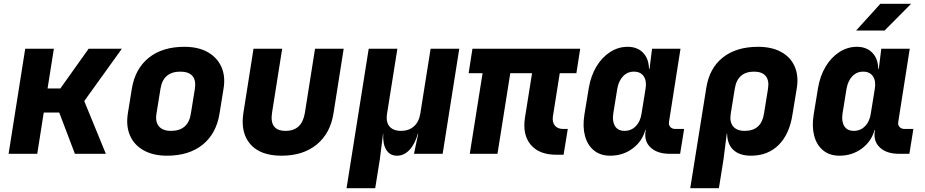

<svg xmlns="http://www.w3.org/2000/svg" viewBox="-20 -805 4840 1005"><path d="M25 0 112 -550H262L229 -342H296L444 -550H618L421 -276L534 0H372L290 -216H209L175 0Z M854 10Q782 10 732 -18Q682 -46 660.5 -95.5Q639 -145 649 -210L670 -340Q687 -445 758.5 -502.5Q830 -560 945 -560Q1018 -560 1067.5 -532Q1117 -504 1139 -454.5Q1161 -405 1150 -340L1129 -210Q1112 -105 1040.5 -47.5Q969 10 854 10ZM875 -120Q965 -120 979 -210L1000 -340Q1007 -384 987.5 -407Q968 -430 924 -430Q834 -430 820 -340L799 -210Q792 -167 812 -143.5Q832 -120 875 -120Z M1454 10Q1343 10 1290.5 -50Q1238 -110 1254 -214L1307 -550H1457L1404 -215Q1389 -120 1475 -120Q1561 -120 1576 -215L1629 -550H1779L1726 -214Q1710 -108 1638.5 -49Q1567 10 1454 10Z M1794 180 1910 -550H2060L2006 -210Q1999 -167 2018.5 -143.5Q2038 -120 2079 -120Q2120 -120 2146.5 -143.5Q2173 -167 2180 -210L2234 -550H2384L2297 0H2147L2169 -105H2167Q2152 -51 2123.5 -20.5Q2095 10 2058 10Q2021 10 2002 -20.5Q1983 -51 1986 -105H1985L1968 30L1944 180Z M2892 5Q2802 5 2758 -47.5Q2714 -100 2728 -190L2765 -422H2651L2584 0H2439L2506 -422H2433L2453 -550H3017L2997 -422H2910L2874 -195Q2870 -165 2884.5 -147.5Q2899 -130 2928 -130H2952L2930 5Z M3174 10Q3123 10 3089 -17.5Q3055 -45 3042 -93.5Q3029 -142 3039 -205L3062 -345Q3073 -409 3102 -457Q3131 -505 3173.5 -532.5Q3216 -560 3265 -560Q3316 -560 3346 -529Q3376 -498 3377 -445H3380L3393 -550H3542L3482 -168Q3479 -151 3488.5 -140.5Q3498 -130 3515 -130H3561L3540 0H3485Q3421 0 3386 -32.5Q3351 -65 3359 -117L3360 -125H3358Q3341 -64 3290.5 -27Q3240 10 3174 10ZM3249 -120Q3284 -120 3308 -144.5Q3332 -169 3338 -210L3359 -340Q3366 -381 3349.5 -405.5Q3333 -430 3298 -430Q3264 -430 3241 -405.5Q3218 -381 3211 -340L3190 -210Q3184 -169 3199.5 -144.5Q3215 -120 3249 -120Z M3593 180 3677 -345Q3693 -448 3763.5 -504Q3834 -560 3948 -560Q4019 -560 4068 -533.5Q4117 -507 4139 -458.5Q4161 -410 4151 -345L4128 -205Q4112 -102 4055.5 -46Q3999 10 3911 10Q3852 10 3819.5 -19.5Q3787 -49 3786 -105H3784L3767 30L3743 180ZM3878 -120Q3965 -120 3979 -210L4000 -340Q4007 -384 3988 -407Q3969 -430 3927 -430Q3840 -430 3826 -340L3805 -210Q3798 -167 3817.5 -143.5Q3837 -120 3878 -120Z M4461 -645 4588 -785H4749L4610 -645ZM4374 10Q4323 10 4289 -17.5Q4255 -45 4242 -93.5Q4229 -142 4239 -205L4262 -345Q4273 -409 4302 -457Q4331 -505 4373.5 -532.5Q4416 -560 4465 -560Q4516 -560 4546 -529Q4576 -498 4577 -445H4580L4593 -550H4742L4682 -168Q4679 -151 4688.5 -140.5Q4698 -130 4715 -130H4761L4740 0H4685Q4621 0 4586 -32.5Q4551 -65 4559 -117L4560 -125H4558Q4541 -64 4490.5 -27Q4440 10 4374 10ZM4449 -120Q4484 -120 4508 -144.5Q4532 -169 4538 -210L4559 -340Q4566 -381 4549.5 -405.5Q4533 -430 4498 -430Q4464 -430 4441 -405.5Q4418 -381 4411 -340L4390 -210Q4384 -169 4399.5 -144.5Q4415 -120 4449 -120Z"/></svg>

Font: JetBrains Mono ExtraBold
Style: Italic
Weight: 800
Italic angle: -9°
Monospace: yes
Designer: Philipp Nurullin, Konstantin Bulenkov
Foundry: JetBrains
Version: Version 2.305; ttfautohint (v1.8.4.7-5d5b)